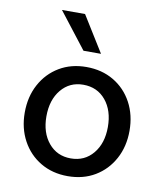

<svg xmlns="http://www.w3.org/2000/svg" viewBox="-86 -831 779 917"><g transform="rotate(10 303.5 -372.5)"><path d="M304 16Q230 16 172.5 -18Q115 -52 82.5 -112Q50 -172 50 -248Q50 -325 82.5 -385Q115 -445 172 -479Q229 -513 303 -513Q378 -513 435.5 -479Q493 -445 525.5 -385Q558 -325 558 -248Q558 -172 525.5 -112Q493 -52 436 -18Q379 16 304 16ZM304 -70Q371 -70 412 -119.5Q453 -169 453 -248Q453 -328 412 -377.5Q371 -427 303 -427Q237 -427 196 -377.5Q155 -328 155 -248Q155 -169 196 -119.5Q237 -70 304 -70ZM275 -587 140 -761H252L360 -587Z"/></g></svg>

Font: Wix Madefor Text Medium
Style: Regular
Weight: 500
Designer: Dalton Maag Ltd
Foundry: Dalton Maag Ltd
Version: Version 3.100